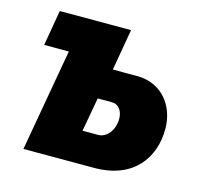

<svg xmlns="http://www.w3.org/2000/svg" viewBox="-82 -610 739 700"><g transform="rotate(15 287.5 -260.0)"><path d="M63 0H330C478 0 544 -95 544 -204C544 -294 485 -364 396 -364H303L330 -520H61L38 -386H131ZM254 -120 277 -248H331C356 -248 372 -226 372 -196C372 -155 346 -120 313 -120Z"/></g></svg>

Font: Fixel Text 20240404 ExtraBold
Style: Italic
Weight: 800
Width: 4
Italic angle: -10°
Designer: AlfaBravo + MacPaw
Foundry: Kyrylo Tkachov, Marchela Mozhyna, Serhii Makarenko, Maria Weinstein, Zakhar Kryvoshyya
Version: Version 1.211;Glyphs 3.2 (3225)